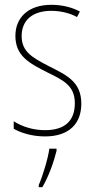

<svg xmlns="http://www.w3.org/2000/svg" viewBox="-20 -557 396 798"><path d="M318 -126C318 -218 256 -245 183 -282C114 -318 70 -342 70 -407C70 -476 119 -512 193 -512C232 -512 273 -502 300 -486L312 -509C281 -526 239 -537 194 -537C95 -537 44 -482 44 -408C44 -324 102 -294 177 -256C245 -223 291 -200 291 -128C291 -57 252 -16 167 -16C119 -16 73 -30 37 -53V-22C64 -6 111 10 167 10C268 10 318 -44 318 -126ZM215 70V61H185C180 102 156 178 141 212V221H156C183 175 203 118 215 70Z"/></svg>

Font: Noto Sans Kannada Condensed Thin
Style: Regular
Weight: 100
Width: 3
Designer: Jelle Bosma - Monotype Design Team
Foundry: Monotype Imaging Inc.
Version: Version 2.005